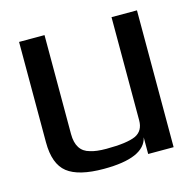

<svg xmlns="http://www.w3.org/2000/svg" viewBox="-80 -565 660 656"><g transform="rotate(-15 250.0 -237.0)"><path d="M210 10Q121 10 81.5 -21Q42 -52 42 -129V-484H132V-134Q132 -73 179 -61Q200 -54 236 -54Q309 -54 340 -68Q369 -82 369 -119V-484H459V0H369V-59Q354 10 210 10Z"/></g></svg>

Font: Gamestation Display
Style: Regular
Weight: 400
Designer: Jonas Hecksher
Foundry: Jonas Hecksher, Playtypeª, e-types AS
Version: Version 1.003